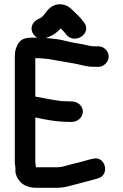

<svg xmlns="http://www.w3.org/2000/svg" viewBox="-20 -876 583 908"><path d="M308.7 -299.5H319.5C348.2 -299.5 371.8 -322.3 371.8 -348.5C371.8 -374.8 347.9 -396.5 319.5 -396.5H308.7C302.3 -396.5 296.4 -396.9 290.9 -397.5H273.7C230 -403.1 189.2 -411.3 147 -419.3V-601H152.5C157 -601 161.7 -600.8 166.5 -600.5L182.4 -599.5C187.5 -599.2 195.7 -598.4 207.1 -597.1C249.7 -590.1 287.2 -583.1 328.8 -576.1C357.7 -571.3 387.9 -560 422.5 -560H445.5C471.2 -560 494 -583.3 494 -609C494 -634.9 471 -657 445.5 -657H422.5C416.2 -657 403.8 -658.9 397.5 -660.7C365.6 -669.4 325.8 -672.5 293.8 -681.7C264.5 -690.1 230.3 -693.7 196.9 -696.2C225.9 -705.7 248.1 -720.1 266.9 -741.8C272.8 -735.9 281.2 -728 286 -722.1L293.5 -712.1C334.7 -662.8 416.7 -719 377.4 -770.1L369.2 -779.9C358.2 -795 342.1 -810.2 328.6 -822.6C315.3 -836.5 300.4 -850.9 274.4 -854.9C236.4 -860.8 211.7 -838.2 197.2 -817.6C192.4 -810.8 182.7 -798.9 174.5 -792.7C161.5 -785.2 142.9 -780.5 133.7 -760.1C120.8 -731.5 138.5 -707.5 156.7 -698C155.3 -698 153.9 -698 152.5 -698H132.5C95.6 -698 72.8 -689.9 59.6 -657.4C50.5 -636.8 50 -624.3 50 -594.9V-109.8C50 -97.7 52.8 -89.1 53 -80.8C51.1 -57.9 56.7 -41 68.4 -25.4C84.5 -1.8 113.3 12 149.5 12H251.5C267.6 12 285 9.6 304.4 4.7C348.1 -7.4 386 -16 425.6 -27.3L442.5 -32.3C501.7 -47.1 479.9 -143.2 416.4 -124.7L399.5 -120.7C379.4 -114.5 350.4 -106.6 324 -100.8C299.9 -94.9 274.1 -85 251.5 -85H149.9C149.4 -93.2 147 -103.6 147 -111.6V-320.6C193.9 -310.3 248.7 -299.5 308.7 -299.5Z"/></svg>

Font: HoneyBee
Style: Blk
Weight: 700
Foundry: Cannot Into Space Fonts
Version: Version 0.89